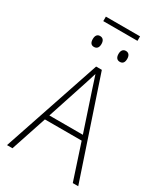

<svg xmlns="http://www.w3.org/2000/svg" viewBox="-245 -1122 1053 1221"><g transform="rotate(30 281.5 -511.0)"><path d="M156 -989H407V-1022H156ZM376 -817C400 -817 408 -834 408 -857C408 -879 399 -897 376 -897C354 -897 344 -880 344 -857C344 -833 354 -817 376 -817ZM186 -817C210 -817 219 -834 219 -857C219 -879 210 -897 186 -897C164 -897 155 -880 155 -857C155 -833 164 -817 186 -817ZM20 0H60L147 -262H417L503 0H543L303 -716H261ZM252 -581C261 -609 272 -642 281 -673C291 -641 303 -608 311 -581L405 -298H159Z"/></g></svg>

Font: Noto Sans Mono SemiCondensed ExtraLight
Style: Regular
Weight: 200
Width: 4
Designer: Monotype Design Team
Foundry: Monotype Imaging Inc.
Version: Version 2.014